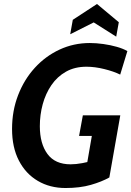

<svg xmlns="http://www.w3.org/2000/svg" viewBox="-20 -930 660 964"><path d="M309 14Q230.5 14 169.8 -21.8Q109 -57.5 74.8 -123.8Q40.5 -190 40.5 -282.5Q40.5 -373.5 70.8 -452Q101 -530.5 154.5 -589.2Q208 -648 279 -681Q350 -714 431 -714Q463 -714 498.8 -709Q534.5 -704 566.8 -694.8Q599 -685.5 619.5 -673.5L583.5 -555.5Q551 -571.5 503.8 -583.2Q456.5 -595 414 -595Q355.5 -595 311.5 -570.2Q267.5 -545.5 238.2 -502.8Q209 -460 194.5 -406.8Q180 -353.5 180 -296.5Q180 -209 218.2 -157Q256.5 -105 334.5 -105Q361.5 -105 393.5 -111Q425.5 -117 465 -128L409 -62L450.5 -302L496.5 -247.5H377L396 -351H584L529 -39Q491 -17.5 436.2 -1.8Q381.5 14 309 14ZM563.5 -746 450.5 -817.5 332.5 -758 345.5 -830.5 467 -910 576.5 -818.5Z"/></svg>

Font: Cabin
Style: Bold Italic
Weight: 700
Width: 4
Italic angle: -10°
Designer: Pablo Impallari
Foundry: Pablo Impallari. http://www.impallari.com Igino Marini. http://www.ikern.com
Version: Version 3.001